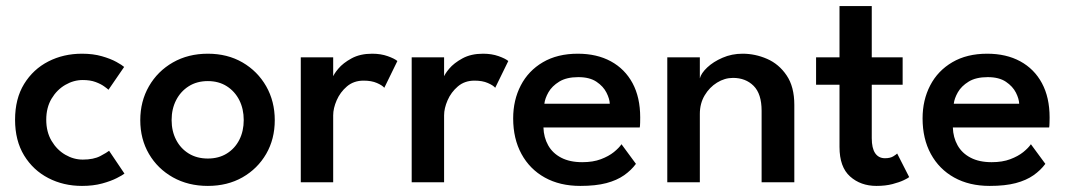

<svg xmlns="http://www.w3.org/2000/svg" viewBox="-20 -599 3511 631"><path d="M252 -74.5Q287.5 -74.5 309.8 -86.2Q332 -98 338.5 -103.5L389 -28.5Q383 -23.5 364 -13.8Q345 -4 315.8 4Q286.5 12 249.5 12Q188.5 12 138.8 -13.8Q89 -39.5 59.2 -88.2Q29.5 -137 29.5 -205.5Q29.5 -274.5 59.2 -323Q89 -371.5 138.8 -397Q188.5 -422.5 249.5 -422.5Q286 -422.5 314.8 -414.2Q343.5 -406 362.5 -395.5Q381.5 -385 388 -379L336.5 -304Q333 -307.5 322.2 -315.2Q311.5 -323 294 -329.5Q276.5 -336 252 -336Q222 -336 194.5 -320Q167 -304 149.5 -274.8Q132 -245.5 132 -205.5Q132 -165.5 149.5 -136Q167 -106.5 194.5 -90.5Q222 -74.5 252 -74.5Z M663 12Q598.5 12 548.2 -16.2Q498 -44.5 469.5 -93.2Q441 -142 441 -204Q441 -266 469.5 -315.5Q498 -365 548.2 -393.8Q598.5 -422.5 663 -422.5Q727.5 -422.5 777 -393.8Q826.5 -365 854.8 -315.5Q883 -266 883 -204Q883 -142 854.8 -93.2Q826.5 -44.5 777 -16.2Q727.5 12 663 12ZM663 -78Q699 -78 725.5 -94.5Q752 -111 766.5 -139.5Q781 -168 781 -204.5Q781 -241 766.5 -269.8Q752 -298.5 725.5 -315.5Q699 -332.5 663 -332.5Q627 -332.5 600.2 -315.5Q573.5 -298.5 558.8 -269.8Q544 -241 544 -204.5Q544 -168 558.8 -139.5Q573.5 -111 600.2 -94.5Q627 -78 663 -78Z M1075 0H968.5V-410.5H1075V-342H1072.5Q1076 -354.5 1091.8 -373.2Q1107.5 -392 1135.5 -407.2Q1163.5 -422.5 1203 -422.5Q1231.5 -422.5 1254 -414.5Q1276.5 -406.5 1286 -398.5L1243 -310.5Q1236.5 -318.5 1218.8 -326.2Q1201 -334 1175 -334Q1142.5 -334 1120.2 -315Q1098 -296 1086.5 -269.5Q1075 -243 1075 -220Z M1439.5 0H1333V-410.5H1439.5V-342H1437Q1440.5 -354.5 1456.2 -373.2Q1472 -392 1500 -407.2Q1528 -422.5 1567.5 -422.5Q1596 -422.5 1618.5 -414.5Q1641 -406.5 1650.5 -398.5L1607.5 -310.5Q1601 -318.5 1583.2 -326.2Q1565.5 -334 1539.5 -334Q1507 -334 1484.8 -315Q1462.5 -296 1451 -269.5Q1439.5 -243 1439.5 -220Z M1766 -180Q1767 -147.5 1781.5 -121.5Q1796 -95.5 1824.2 -80.8Q1852.5 -66 1893.5 -66Q1929 -66 1954.8 -75.8Q1980.5 -85.5 1997.5 -99.2Q2014.5 -113 2022.5 -125L2070 -60.5Q2054.5 -39.5 2031 -23Q2007.5 -6.5 1972.8 2.8Q1938 12 1887 12Q1820 12 1770.5 -15.5Q1721 -43 1693.8 -93Q1666.5 -143 1666.5 -210Q1666.5 -270 1691.5 -318.2Q1716.5 -366.5 1764.2 -394.5Q1812 -422.5 1879 -422.5Q1941.5 -422.5 1987.5 -397.5Q2033.5 -372.5 2058.8 -325.8Q2084 -279 2084 -213Q2084 -209 2083.8 -196.5Q2083.5 -184 2082.5 -180ZM1984 -258Q1983.5 -274 1973.2 -294.5Q1963 -315 1940.5 -330.2Q1918 -345.5 1880.5 -345.5Q1842 -345.5 1818 -330.8Q1794 -316 1782.5 -295.8Q1771 -275.5 1769 -258Z M2420.5 -422.5Q2462 -422.5 2501 -405.5Q2540 -388.5 2565.2 -351.2Q2590.5 -314 2590.5 -254.5V0H2483V-235Q2483 -290.5 2456.8 -316.8Q2430.5 -343 2389 -343Q2361.5 -343 2336.5 -327.5Q2311.5 -312 2295.8 -285.5Q2280 -259 2280 -224.5V0H2173V-410.5H2280V-341.5Q2284.5 -358.5 2304.2 -377.2Q2324 -396 2354.5 -409.2Q2385 -422.5 2420.5 -422.5Z M2662 -410.5H2739V-579H2845V-410.5H2946.5V-320.5H2845V-145Q2845 -112 2856.2 -95.5Q2867.5 -79 2888.5 -79Q2906 -79 2916.2 -85.5Q2926.5 -92 2928.5 -94.5L2968 -17Q2965 -14 2950.5 -7Q2936 0 2913 6Q2890 12 2860.5 12Q2808.5 12 2773.8 -19Q2739 -50 2739 -116V-320.5H2662Z M3111.5 -180Q3112.5 -147.5 3127 -121.5Q3141.5 -95.5 3169.8 -80.8Q3198 -66 3239 -66Q3274.5 -66 3300.2 -75.8Q3326 -85.5 3343 -99.2Q3360 -113 3368 -125L3415.5 -60.5Q3400 -39.5 3376.5 -23Q3353 -6.5 3318.2 2.8Q3283.5 12 3232.5 12Q3165.5 12 3116 -15.5Q3066.5 -43 3039.2 -93Q3012 -143 3012 -210Q3012 -270 3037 -318.2Q3062 -366.5 3109.8 -394.5Q3157.5 -422.5 3224.5 -422.5Q3287 -422.5 3333 -397.5Q3379 -372.5 3404.2 -325.8Q3429.5 -279 3429.5 -213Q3429.5 -209 3429.2 -196.5Q3429 -184 3428 -180ZM3329.5 -258Q3329 -274 3318.8 -294.5Q3308.5 -315 3286 -330.2Q3263.5 -345.5 3226 -345.5Q3187.5 -345.5 3163.5 -330.8Q3139.5 -316 3128 -295.8Q3116.5 -275.5 3114.5 -258Z"/></svg>

Font: League Spartan Medium
Style: Regular
Weight: 500
Foundry: The League of Moveable Type
Version: Version 2.002